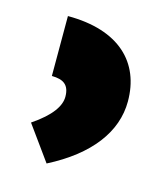

<svg xmlns="http://www.w3.org/2000/svg" viewBox="-63 -809 358 427"><g transform="rotate(15 116.0 -595.5)"><path d="M43 -760V-622C70 -622 84 -612 84 -585C84 -564 68 -539 25 -510L82 -431C174 -478 221 -541 221 -611C221 -700 162 -760 43 -760Z"/></g></svg>

Font: Noto Sans Armenian SemiCondensed Extra
Style: Regular
Weight: 800
Width: 4
Designer: Monotype Design Team
Foundry: Monotype Imaging Inc.
Version: Version 1.901